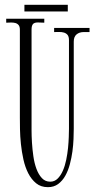

<svg xmlns="http://www.w3.org/2000/svg" viewBox="-20 -775 394 802"><path d="M354 -641.1H330.1Q311.5 -641.1 299.8 -631.3Q288.1 -621.6 288.1 -601.1V-236.8Q288.1 -219.2 287.1 -194.3Q286.1 -169.4 282.5 -142.3Q278.8 -115.2 271.7 -88.6Q264.6 -62 252.7 -40.8Q240.7 -19.5 222.9 -6.3Q205.1 6.8 180.2 6.8Q150.9 6.8 131.1 -9.3Q111.3 -25.4 98.1 -51Q85 -76.7 77.9 -108.6Q70.8 -140.6 67.4 -173.1Q64 -205.6 63.5 -234.9Q63 -264.2 63 -284.2V-650.9Q63 -664.1 57.6 -670.4Q52.2 -676.8 43.7 -679Q35.2 -681.2 25.1 -680.9Q15.1 -680.7 5.9 -680.2V-696.8H165V-680.2Q158.2 -680.2 151.6 -680.7Q145 -681.2 138.2 -681.2Q123 -681.2 117.4 -674.1Q111.8 -667 111.8 -651.9V-269Q111.8 -255.4 111.8 -231.4Q111.8 -207.5 113.5 -179.4Q115.2 -151.4 119.4 -122.3Q123.5 -93.3 132.3 -69.6Q141.1 -45.9 155 -31Q168.9 -16.1 189.9 -16.1Q208 -16.1 220.9 -29.1Q233.9 -42 242.7 -62.3Q251.5 -82.5 256.6 -107.4Q261.7 -132.3 264.2 -157Q266.6 -181.6 267.3 -202.9Q268.1 -224.1 268.1 -236.8V-606.9Q268.1 -622.1 262.2 -629.2Q256.3 -636.2 247.1 -638.9Q237.8 -641.6 227.1 -641.4Q216.3 -641.1 206.1 -641.1V-658.2H354ZM263.2 -727.1H82V-754.9H263.2Z"/></svg>

Font: Bigelow Rules
Style: Regular
Weight: 400
Designer: Astigmatic (AOETI)
Foundry: Astigmatic (AOETI)
Version: Version 1.001